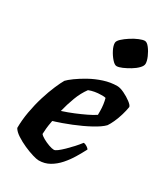

<svg xmlns="http://www.w3.org/2000/svg" viewBox="-187 -840 807 925"><g transform="rotate(30 216.5 -377.5)"><path d="M183 0Q172 0 148.5 -7Q125 -14 98 -26Q71 -38 48 -53Q25 -68 16 -84Q16 -128 24.5 -175.5Q33 -223 46.5 -266.5Q60 -310 74.5 -343.5Q89 -377 99 -394Q109 -405 133 -422.5Q157 -440 189.5 -458Q222 -476 259 -488Q296 -500 333 -500Q349 -500 372 -489Q395 -478 413.5 -464Q432 -450 433 -441Q430 -421 422.5 -395.5Q415 -370 405 -348Q395 -326 386 -313Q368 -294 327.5 -272Q287 -250 238.5 -230.5Q190 -211 145 -197Q139 -164 138 -150.5Q137 -137 136 -120Q142 -112 158 -103Q174 -94 192 -87.5Q210 -81 221 -81Q228 -81 240.5 -90.5Q253 -100 269 -115.5Q285 -131 300.5 -148Q316 -165 329 -182Q338 -182 348.5 -175Q359 -168 361 -163Q348 -138 331 -109.5Q314 -81 292 -56Q270 -31 243 -15.5Q216 0 183 0ZM157 -260Q191 -271 221 -283.5Q251 -296 277 -308.5Q303 -321 321 -333Q321 -338 321 -343.5Q321 -349 321 -354Q321 -372 318.5 -390Q316 -408 312 -422Q305 -424 299 -424Q293 -424 286 -424Q269 -424 252 -421Q235 -418 220 -412Q197 -381 182 -341Q167 -301 157 -260ZM281 -581Q270 -581 255 -598Q240 -615 229 -636.5Q218 -658 218 -674Q218 -685 232.5 -698.5Q247 -712 268 -725.5Q289 -739 308.5 -747Q328 -755 339 -755Q351 -755 364.5 -737.5Q378 -720 387.5 -698Q397 -676 397 -661Q397 -649 383.5 -635Q370 -621 350 -609Q330 -597 311.5 -589Q293 -581 281 -581Z"/></g></svg>

Font: Texturina 12pt ExtraBold
Style: Italic
Weight: 800
Italic angle: -11°
Designer: Guillermo Torres Carreño
Foundry: Omnibus-Type
Version: Version 1.002